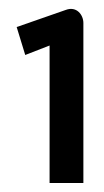

<svg xmlns="http://www.w3.org/2000/svg" viewBox="-20 -862 231 426"><path d="M17 -802 36 -740 90 -761V-456H165V-811C165 -829 150 -849 126 -840Z"/></svg>

Font: Charger Pro
Style: ExBdNar
Weight: 400
Designer: Jasper
Foundry: Cannot Into Space Fonts
Version: Version 1.09